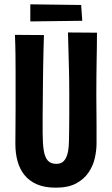

<svg xmlns="http://www.w3.org/2000/svg" viewBox="-20 -857 516 887"><path d="M238 10Q186 10 150.5 -5.5Q115 -21 93 -48.5Q71 -76 61 -112.5Q51 -149 51 -193Q51 -227 51.5 -270Q52 -313 52 -355.5Q52 -398 52 -432Q52 -477 52 -520Q52 -563 51.5 -606.5Q51 -650 49 -696L183 -695Q182 -662 181 -625.5Q180 -589 179.5 -553Q179 -517 178.5 -484.5Q178 -452 178 -426Q178 -397 177.5 -370.5Q177 -344 177 -320.5Q177 -297 177 -277.5Q177 -258 177 -243Q177 -195 182 -163Q187 -131 200.5 -115.5Q214 -100 240 -100Q261 -100 272.5 -111Q284 -122 290 -140.5Q296 -159 297.5 -182.5Q299 -206 299 -230Q299 -240 299.5 -262.5Q300 -285 300 -324Q300 -363 300 -424Q300 -488 298.5 -540.5Q297 -593 296 -634.5Q295 -676 294 -707L428 -706Q428 -673 427.5 -642.5Q427 -612 426.5 -580Q426 -548 425.5 -510Q425 -472 425 -422Q426 -337 426 -277Q426 -217 426 -195Q426 -162 418 -126.5Q410 -91 389 -60Q368 -29 331.5 -9.5Q295 10 238 10ZM120 -758V-837L355 -834L360 -761Z"/></svg>

Font: Truculenta ExtraBold
Style: Regular
Weight: 800
Version: Version 1.002